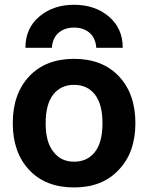

<svg xmlns="http://www.w3.org/2000/svg" viewBox="-20 -784 624 815"><path d="M484.4 -63.5Q415 11.7 294.4 11.7Q173.8 11.7 104 -62.5Q34.2 -136.7 34.2 -261.2Q34.2 -385.7 104 -460Q173.8 -534.2 294.4 -534.2Q415 -534.2 484.9 -460Q554.7 -385.7 554.7 -261.2Q554.7 -136.7 484.4 -63.5ZM207 -139.6Q238.3 -97.7 294.4 -97.7Q350.6 -97.7 382.8 -138.7Q415 -179.7 415 -260.7Q415 -341.8 382.8 -382.8Q350.6 -423.8 294.4 -423.8Q238.3 -423.8 206.1 -382.8Q173.8 -341.8 173.8 -260.7Q173.8 -179.7 207 -139.6ZM501 -581.1H388.7Q385.7 -623 359.9 -645Q334 -667 294.4 -667Q254.9 -667 229 -645Q203.1 -623 200.2 -581.1H87.9Q87.9 -664.1 147 -713.9Q206.1 -763.7 294.4 -763.7Q382.8 -763.7 441.9 -713.9Q501 -664.1 501 -581.1Z"/></svg>

Font: Nasu
Style: Bold
Weight: 700
Designer: Ryoko NISHIZUKA (kana &amp; ideographs); Paul D. Hunt (Latin, Greek &amp; Cyrillic); Wenlong ZHANG (bopomofo); Sandoll C
Version: Version 2014.1215